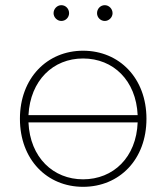

<svg xmlns="http://www.w3.org/2000/svg" viewBox="-20 -719 643 742"><path d="M301 -523C162 -523 57 -417 57 -260C57 -102 162 3 301 3C441 3 546 -102 546 -260C546 -417 441 -523 301 -523ZM301 -493C418 -493 506 -408 512 -274H90C97 -408 185 -493 301 -493ZM301 -26C186 -26 96 -110 90 -246H512C507 -111 418 -26 301 -26ZM385 -638C401 -638 415 -652 415 -668C415 -685 401 -699 385 -699C368 -699 355 -685 355 -668C355 -652 368 -638 385 -638ZM217 -638C234 -638 247 -652 247 -668C247 -685 234 -699 217 -699C201 -699 187 -685 187 -668C187 -652 201 -638 217 -638Z"/></svg>

Font: Chess Sans ExtraLight
Style: Regular
Weight: 275
Designer: Wolf Bōese
Foundry: Wolf Bōese
Version: Version 7.223;Glyphs 3.3 (3306)